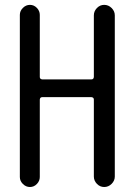

<svg xmlns="http://www.w3.org/2000/svg" viewBox="-20 -750 540 770"><path d="M59.6 -40V-690.4Q59.6 -706.1 71.8 -718.3Q84 -730.5 100.1 -730.5Q116.2 -730.5 127.9 -718.3Q139.6 -706.1 139.6 -690.4V-441.4Q139.6 -432.6 149.4 -431.6H346.7Q355.5 -431.6 356.4 -441.4V-688.5Q356.4 -705.1 368.7 -717.8Q380.9 -730.5 397.9 -730.5Q415 -730.5 427.7 -717.8Q440.4 -705.1 440.4 -688.5V-42Q440.4 -25.4 427.7 -12.7Q415 0 397.9 0Q380.9 0 368.7 -12.7Q356.4 -25.4 356.4 -42V-350.6Q356.4 -359.4 346.7 -360.4H149.4Q140.6 -360.4 139.6 -350.6V-40Q139.6 -24.4 127.9 -12.2Q116.2 0 100.1 0Q84 0 71.8 -12.2Q59.6 -24.4 59.6 -40Z"/></svg>

Font: Rounded Mgen+ 2m regular
Style: Regular
Weight: 400
Designer: [Source Han Sans]
Ryoko NISHIZUKA  (kana & ideographs); Paul D. Hunt (Latin, Greek & Cyrillic); Wenlong ZHANG  (bopomofo
Version: Version 1.059.20150602